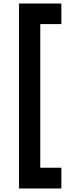

<svg xmlns="http://www.w3.org/2000/svg" viewBox="-20 -889 414 1092"><path d="M209 65H329V183H88V-869H329V-752H209Z"/></svg>

Font: Khand Black
Style: Regular
Weight: 900
Designer: Sanchit Sawaria and Jyotish Sonowal (Devanagari), Satya Rajpurohit (Latin)
Foundry: Indian Type Foundry
Version: Version 2.000;PS 1.0;hotconv 1.0.79;makeotf.lib2.5.61930